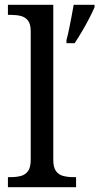

<svg xmlns="http://www.w3.org/2000/svg" viewBox="-20 -780 414 800"><path d="M13 0V-42H26Q49 -42 67.5 -47Q86 -52 97 -67.5Q108 -83 108 -114V-650Q108 -680 96.5 -694.5Q85 -709 66.5 -713.5Q48 -718 26 -718H13V-760H202V-114Q202 -83 213 -67.5Q224 -52 243 -47Q262 -42 284 -42H297V0ZM257 -613Q263 -635 268 -660Q273 -685 278 -710.5Q283 -736 287 -760H374V-750Q365 -729 351 -702Q337 -675 321 -648Q305 -621 291 -600H257Z"/></svg>

Font: Noto Serif Khmer
Style: Regular
Weight: 400
Designer: Danh Hong and the Monotype Design Team
Foundry: Monotype Imaging Inc.
Version: Version 2.003